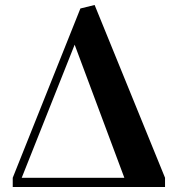

<svg xmlns="http://www.w3.org/2000/svg" viewBox="-20 -749 720 769"><path d="M31 0V-37L302 -715L359 -729L641 -37V0ZM67 -37H478L279 -570Z"/></svg>

Font: Libre Bodoni
Style: Italic
Weight: 400
Italic angle: -13°
Designer: Pablo Impallari, Rodrigo Fuenzalida
Foundry: Impallari Type
Version: Version 2.005;gftools[0.9.23]